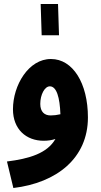

<svg xmlns="http://www.w3.org/2000/svg" viewBox="-20 -713 505 963"><path d="M189 -536H276L271 -693H184ZM47 230C265 204 421 80 421 -124C421 -296 345 -417 236 -417C124 -418 45 -286 45 -165C45 -65 111 -7 199 -7C221 -7 240 -10 258 -16C217 56 127 83 15 97ZM182 -192C182 -238 204 -280 230 -280C264 -280 280 -224 283 -140C266 -136 250 -134 234 -134C203 -134 182 -152 182 -192Z"/></svg>

Font: Noto Sans Arabic UI XCn XBd
Style: Regular
Weight: 800
Width: 2
Designer: Monotype Design Team, Nadine Chahine and Nizar Qandah
Foundry: Monotype Imaging Inc.
Version: Version 2.010